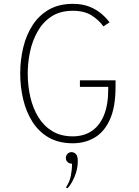

<svg xmlns="http://www.w3.org/2000/svg" viewBox="-20 -732 721 997"><path d="M358 12Q284.5 12 232.5 -18.2Q180.5 -48.5 148 -100.2Q115.5 -152 100.2 -216.8Q85 -281.5 85 -350Q85 -421.5 101 -486.8Q117 -552 150.2 -602.8Q183.5 -653.5 235.2 -682.8Q287 -712 358 -712Q407.5 -712 444 -697.5Q480.5 -683 506.2 -661Q532 -639 549 -616L517 -595Q494 -627.5 456 -651.8Q418 -676 358 -676Q293 -676 248.2 -647Q203.5 -618 176 -570Q148.5 -522 136.2 -464.5Q124 -407 124 -350Q124 -286.5 137.5 -228Q151 -169.5 179.2 -123.5Q207.5 -77.5 251.8 -50.8Q296 -24 358 -24Q414 -24 455.2 -51Q496.5 -78 519.2 -132.2Q542 -186.5 542 -269V-281H395V-315H580V-281Q580 -177 551.2 -112.5Q522.5 -48 472.2 -18Q422 12 358 12ZM331 245 322 242Q341.5 212.5 347.8 181.2Q354 150 354 118Q340.5 118 331.2 109.8Q322 101.5 322 89Q322 75.5 330.5 66.8Q339 58 351 58Q364.5 58 374.2 68.2Q384 78.5 384 104Q384 146.5 367 186.2Q350 226 331 245Z"/></svg>

Font: Overpass Thin
Style: Regular
Weight: 250
Designer: Delve Withrington, Dave Bailey, Thomas Jockin
Foundry: Delve Fonts LLC
Version: Version 4.000